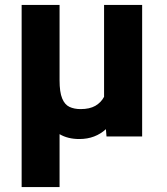

<svg xmlns="http://www.w3.org/2000/svg" viewBox="-20 -548 669 771"><path d="M66.9 -528.3H219.2V-225.6Q219.2 -178.2 229.5 -153.1Q239.7 -127.9 258.8 -118.9Q277.8 -109.9 303.7 -109.9Q339.8 -109.9 362.8 -123Q385.7 -136.2 397.9 -159.2V-528.3H550.8V0H407.7L405.3 -29.3Q384.8 -10.3 357.9 0Q331.1 10.3 298.3 10.3Q252.4 10.3 219.2 -9.3V203.1H66.9Z"/></svg>

Font: Vazirmatn UI ExtraBold
Style: Regular
Weight: 800
Designer: Saber Rastikerdar
Foundry: Saber Rastikerdar
Version: Version 33.003